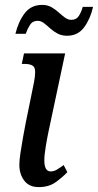

<svg xmlns="http://www.w3.org/2000/svg" viewBox="-20 -754 400 784"><path d="M138 10Q99 10 79 -16.5Q59 -43 59 -81Q59 -99 63.5 -129.5Q68 -160 74 -193Q80 -226 85 -252L119 -419Q128 -467 119 -480Q110 -493 81 -493H69L78 -536H246L179 -221Q173 -193 167 -157Q161 -121 161 -99Q161 -54 187 -54Q200 -54 212.5 -61.5Q225 -69 240 -80L255 -51Q236 -31 208 -10.5Q180 10 138 10ZM254 -608Q232 -608 215 -617Q198 -626 185 -638Q172 -650 159.5 -659.5Q147 -669 134 -669Q113 -669 102.5 -652.5Q92 -636 85 -616H43Q55 -666 81 -700Q107 -734 152 -734Q174 -734 190.5 -724.5Q207 -715 220 -703Q233 -691 245.5 -682Q258 -673 271 -673Q292 -673 302 -689Q312 -705 318 -726H360Q349 -677 323.5 -642.5Q298 -608 254 -608Z"/></svg>

Font: Noto Serif ExtraCondensed Medium
Style: Italic
Weight: 500
Width: 2
Italic angle: -12°
Designer: Monotype Design Team
Foundry: Monotype Imaging Inc.
Version: Version 2.013; ttfautohint (v1.8.4.7-5d5b)